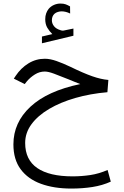

<svg xmlns="http://www.w3.org/2000/svg" viewBox="-20 -734 698 1084"><path d="M275.4 -541.5Q258.8 -557.6 247.1 -577.4Q235.4 -597.2 235.4 -625.5Q235.4 -643.6 240.5 -658Q245.6 -672.4 254.4 -683.6Q266.6 -698.2 284.4 -706.1Q302.2 -713.9 320.8 -713.9Q339.4 -713.9 351.1 -709.5Q362.8 -705.1 375.5 -697.8L376 -657.7Q351.1 -669.9 327.6 -669.9Q318.4 -669.9 307.1 -666.7Q295.9 -663.6 287.1 -655.8Q280.8 -649.9 276.9 -640.9Q272.9 -631.8 272.9 -619.1Q272.9 -601.6 284.9 -586.2Q296.9 -570.8 321.8 -563.5Q323.7 -563 326.7 -562Q329.6 -561 333.5 -561Q336.9 -561 339.4 -561.5L394.5 -572.8V-532.2L216.8 -489.7V-527.8ZM433.1 -259.3Q414.6 -266.6 403.6 -271Q392.6 -275.4 366.7 -286.1Q316.9 -306.2 284.7 -318.1Q252.4 -330.1 232.9 -330.1Q203.1 -330.1 177 -313.7Q150.9 -297.4 131.8 -274.9L119.6 -259.3L58.1 -290L68.4 -305.7Q98.1 -350.1 140.6 -376.2Q183.1 -402.3 233.4 -402.3Q262.7 -402.3 298.8 -389.6Q335 -377 378.4 -356.4Q451.2 -320.8 500.7 -303.5Q550.3 -286.1 591.8 -282.7L586.4 -213.4Q489.7 -205.1 405.5 -180.9Q321.3 -156.7 257.6 -119.1Q193.8 -81.5 158 -33Q122.1 15.6 122.1 73.2Q122.1 168 190.4 214.8Q258.8 261.7 389.6 261.7Q440.9 261.7 490.5 254.2Q540 246.6 587.4 225.6L605.5 291.5Q558.1 313 502 321.8Q445.8 330.6 382.8 330.6Q284.7 330.6 211.2 303.7Q137.7 276.9 96.7 221.7Q55.7 166.5 55.7 81.1Q55.7 -42 151.6 -131.3Q247.6 -220.7 433.1 -259.3Z"/></svg>

Font: Vazir Light FD
Style: Light-FD
Weight: 300
Designer: Saber Rastikerdar
Foundry: Saber Rastikerdar
Version: Version 30.1.0